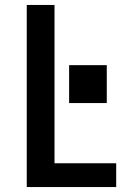

<svg xmlns="http://www.w3.org/2000/svg" viewBox="-20 -755 540 775"><path d="M88 0V-735H200V-96H449V0ZM411 -339H259V-492H411Z"/></svg>

Font: Iosevka SS04
Style: Bold
Weight: 700
Monospace: yes
Designer: Belleve Invis
Foundry: Belleve Invis
Version: Version 19.0.0; ttfautohint (v1.8.4)